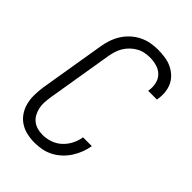

<svg xmlns="http://www.w3.org/2000/svg" viewBox="-221 -838 941 941"><g transform="rotate(45 250.0 -367.5)"><path d="M199 8Q171 8 144.5 2Q118 -4 96 -18.5Q74 -33 59.5 -55Q45 -77 38.5 -103Q32 -129 32.5 -156.5Q33 -184 37 -213L94 -558Q98 -582 106.5 -606.5Q115 -631 129 -653Q143 -675 163 -693Q183 -711 206.5 -722.5Q230 -734 255 -738.5Q280 -743 304 -743Q329 -743 353 -739.5Q377 -736 398 -726.5Q419 -717 436 -701.5Q453 -686 463 -665.5Q473 -645 475.5 -620.5Q478 -596 474 -572Q474 -570 473.5 -568.5Q473 -567 473 -566H412Q413 -567 413 -568Q413 -569 413 -570Q417 -595 411.5 -618.5Q406 -642 390.5 -658Q375 -674 352 -681Q329 -688 304 -688Q287 -688 268.5 -684.5Q250 -681 233 -671.5Q216 -662 202 -648.5Q188 -635 178 -618.5Q168 -602 162.5 -584Q157 -566 154 -549L97 -204Q94 -184 93 -165Q92 -146 96 -128Q100 -110 108.5 -94.5Q117 -79 130.5 -68Q144 -57 162 -52Q180 -47 199 -47Q225 -47 251.5 -56Q278 -65 298.5 -84Q319 -103 331.5 -128Q344 -153 348 -179H409Q405 -155 396 -131Q387 -107 373 -85Q359 -63 339.5 -44.5Q320 -26 297 -14Q274 -2 249 3Q224 8 199 8Z"/></g></svg>

Font: Iosevka SS04 Light Oblique
Style: Regular
Weight: 300
Italic angle: -9°
Monospace: yes
Designer: Belleve Invis
Foundry: Belleve Invis
Version: Version 19.0.0; ttfautohint (v1.8.4)